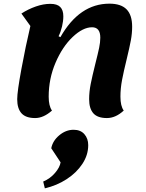

<svg xmlns="http://www.w3.org/2000/svg" viewBox="-20 -620 798 1049"><path d="M74 -78Q74 -119 97 -243.5Q120 -368 146 -478L97 -546Q134 -570 175.5 -584.5Q217 -599 255 -599Q292 -599 309 -582Q326 -565 326 -531Q326 -505 319 -475.5Q312 -446 300 -422L310 -417Q414 -600 578 -600Q641 -600 671.5 -569Q702 -538 702 -474Q702 -438 695 -400Q688 -362 672 -296Q656 -231 647 -184Q638 -137 638 -92Q638 -41 656 -16Q612 25 564 25Q513 25 490 -1Q467 -27 467 -78Q467 -118 475.5 -161Q484 -204 501 -272Q515 -327 521.5 -358Q528 -389 528 -414Q528 -471 483 -471Q433 -471 377 -418Q321 -365 283.5 -277.5Q246 -190 246 -92Q246 -41 264 -16Q218 25 172 25Q121 25 97.5 -1Q74 -27 74 -78ZM382 89Q420 89 441 113Q462 137 462 173Q462 227 430 275.5Q398 324 344 359Q290 394 225 409L216 372Q254 356 280.5 325Q307 294 311 267L260 190Q268 149 304 119Q340 89 382 89Z"/></svg>

Font: Lemonada SemiBold
Style: Regular
Weight: 600
Designer: Mohamed Gaber (Arabic) Eduardo Tunni (Latin)
Foundry: Kief Type Foundry
Version: Version 3.006